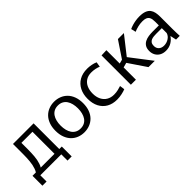

<svg xmlns="http://www.w3.org/2000/svg" viewBox="138 -1413 2407 2407"><g transform="rotate(-45 1341.0 -210.0)"><path d="M70.7 110.8V-64.7H589.8V110.8H516V0H144.6V110.8ZM96 -22.4Q133.7 -58 151.5 -108.3Q169.3 -158.6 174.6 -218.2Q179.9 -277.8 179.9 -340.2V-520H264.4V-340.2Q264.4 -278.2 259.6 -219.9Q254.8 -161.7 238.1 -111.6Q221.3 -61.5 185.2 -22.4ZM460.8 0V-520H545.3V0ZM227.6 -455.3V-520H505.1V-455.3Z M918.2 10.8Q867.6 10.8 823 -6.5Q778.4 -23.7 744.9 -57.7Q711.4 -91.6 692.1 -142.6Q672.8 -193.6 672.8 -260Q672.8 -326.4 692.1 -377.4Q711.4 -428.4 744.9 -462.3Q778.4 -496.3 823 -513.5Q867.6 -530.8 918.2 -530.8Q968.8 -530.8 1013.4 -513.5Q1058.1 -496.3 1091.8 -462.3Q1125.6 -428.4 1144.7 -377.4Q1163.8 -326.4 1163.8 -260Q1163.8 -193.6 1144.7 -142.6Q1125.6 -91.6 1091.8 -57.7Q1058.1 -23.7 1013.4 -6.5Q968.8 10.8 918.2 10.8ZM918.2 -56.7Q957.5 -56.7 986.7 -72.1Q1015.9 -87.4 1034.6 -115.1Q1053.4 -142.8 1062.6 -179.8Q1071.9 -216.8 1071.9 -260Q1071.9 -303.2 1062.6 -340.2Q1053.4 -377.2 1034.6 -404.9Q1015.9 -432.6 986.7 -447.9Q957.5 -463.3 918.2 -463.3Q878.9 -463.3 850.1 -447.9Q821.2 -432.6 802.2 -404.9Q783.3 -377.2 774 -340.2Q764.8 -303.2 764.8 -260Q764.8 -216.8 774 -179.8Q783.3 -142.8 802.2 -115.1Q821.2 -87.4 850.1 -72.1Q878.9 -56.7 918.2 -56.7Z M1497.6 10.8Q1419.1 10.8 1361.7 -21.7Q1304.3 -54.3 1272.7 -114.6Q1241.2 -174.9 1241.2 -258.8Q1241.2 -339.9 1272.5 -401Q1303.7 -462.1 1362.4 -496.2Q1421 -530.4 1504.3 -530.4Q1539.2 -530.4 1577.3 -523.3Q1615.4 -516.1 1645.3 -502.3L1634.3 -435.5Q1610.4 -446.4 1576.8 -453.4Q1543.2 -460.4 1507.9 -460.4Q1450.7 -460.4 1411.4 -434.9Q1372.2 -409.3 1352.3 -364.4Q1332.4 -319.4 1332.4 -260.8Q1332.4 -199.1 1354.9 -154.3Q1377.3 -109.4 1418.2 -85Q1459 -60.6 1513.9 -60.6Q1553.9 -60.6 1588.2 -69.2Q1622.5 -77.9 1642.7 -84.7L1651.8 -19.1Q1627.1 -8.1 1583.7 1.3Q1540.4 10.8 1497.6 10.8Z M1750 -520 1839.2 -523.4V-286.6L1910.2 -305.2L1878.7 -279.2L2040.2 -520H2146.3L1939.1 -256.5L1940.6 -304.6L2174.2 0H2062.3L1881.6 -266.6L1923.8 -240.6L1839.2 -217.6V0H1750Z M2364.2 10.8Q2317.6 10.8 2283.3 -8.1Q2248.9 -26.9 2230.2 -60.1Q2211.4 -93.2 2211.4 -135.6Q2211.4 -180.7 2228.9 -208.9Q2246.3 -237.1 2275.5 -252.2Q2304.7 -267.3 2340.8 -272.8Q2376.9 -278.2 2413.9 -278.2H2524.1V-341.5Q2524.1 -365.9 2520.7 -387.3Q2517.3 -408.6 2506.7 -425.5Q2496.1 -442.4 2473.8 -451.5Q2451.6 -460.6 2413.8 -460.6Q2372.9 -460.6 2333.4 -450.9Q2293.8 -441.2 2261.4 -426.9L2246.3 -490.8Q2272.7 -503.3 2303.4 -512.2Q2334.1 -521.1 2366.3 -525.9Q2398.5 -530.8 2427.8 -530.8Q2487.7 -530.8 2524.7 -516.5Q2561.6 -502.3 2580.7 -476.6Q2599.7 -451 2606.5 -417.1Q2613.3 -383.3 2613.3 -344.4V-128.2Q2613.3 -98.6 2614.4 -63.4Q2615.5 -28.1 2616.9 0H2550.7L2533.3 -80.1H2531.5Q2505.6 -39.9 2462.5 -14.6Q2419.4 10.8 2364.2 10.8ZM2392.2 -51.8Q2437.3 -51.8 2475.8 -76.4Q2514.2 -101 2525.7 -141.1V-227.3H2425.7Q2405.9 -227.3 2383.4 -225.3Q2360.9 -223.3 2341.1 -215.5Q2321.3 -207.6 2309.1 -189.7Q2296.8 -171.8 2296.8 -140.7Q2296.8 -99.3 2322.9 -75.5Q2349 -51.8 2392.2 -51.8Z"/></g></svg>

Font: Murecho Thin
Style: Regular
Weight: 100
Designer: Neil Summerour
Foundry: Positype
Version: Version 1.010